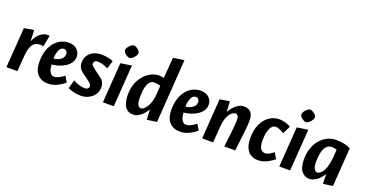

<svg xmlns="http://www.w3.org/2000/svg" viewBox="-36 -1351 3817 2010"><g transform="rotate(20 1872.5 -346.5)"><path d="M38.9 0 71.1 -446.9 179.2 -464.9 184.2 -340.7Q213 -407.4 252.7 -436.1Q292.4 -464.9 327.9 -464.9Q339.5 -464.9 345 -464.1Q350.6 -463.3 352.1 -462.7L327.6 -336.9Q320.9 -340 310.4 -341.1Q300 -342.2 293.3 -342.2Q273 -342.2 254 -336.2Q234.9 -330.2 218.9 -313.9Q202.8 -297.6 191.5 -266.7Q180.2 -235.7 175.8 -185.9L161.2 0Z M505.1 13.8Q432.5 13.8 388.2 -32.6Q344 -79.1 344 -173.3Q344 -248.9 363.6 -303.9Q383.3 -358.9 415.5 -394.6Q447.7 -430.4 487.2 -447.6Q526.6 -464.9 565.2 -464.9Q627.2 -464.9 660.6 -431.9Q694 -398.9 694 -353.1Q694 -318.3 675.9 -289.7Q657.8 -261.2 626.6 -239.8Q595.5 -218.4 556 -205.2Q516.4 -191.9 473.6 -187.7Q474.8 -167.6 478.7 -147.9Q482.6 -128.1 490.8 -111.9Q499 -95.7 511 -86Q523 -76.3 540 -76.3Q563.6 -76.3 592 -89.8Q620.4 -103.4 650 -127.8L687.4 -63.9Q664 -44.4 635.5 -26.5Q607 -8.5 574.2 2.6Q541.3 13.8 505.1 13.8ZM470.2 -253.3Q521 -258.1 550.9 -282Q580.9 -305.9 580.9 -340.3Q580.9 -359.8 570.3 -373Q559.7 -386.2 542.2 -386.2Q531.5 -386.2 520 -381.6Q508.6 -376.9 498.5 -363.2Q488.4 -349.4 480.8 -323.2Q473.1 -296.9 470.2 -253.3Z M868.7 14.9Q825.7 14.9 788 4.7Q750.3 -5.4 726.5 -16.7L753.5 -113Q789.9 -91.8 824.3 -82.3Q858.7 -72.8 887 -72.8Q904.3 -72.8 916.6 -83.3Q928.8 -93.9 928.8 -110Q928.8 -122.5 919 -134.7Q909.2 -146.9 885 -164.8L830.3 -204.2Q795.7 -227 778.7 -253.3Q761.7 -279.6 761.7 -313.8Q761.7 -360.7 783.7 -394.4Q805.8 -428.1 843.8 -446.5Q881.9 -464.9 930.1 -464.9Q958.8 -464.9 984.8 -460.8Q1010.8 -456.7 1031.4 -450.9Q1052 -445 1062.8 -438.9L1035.4 -349Q1019.1 -357.8 999.1 -365.5Q979.1 -373.1 958.1 -377.6Q937.1 -382.1 916.9 -382.1Q895.8 -382.1 885.7 -371.2Q875.6 -360.4 875.6 -344.1Q875.6 -332.4 888 -320.1Q900.4 -307.7 924.9 -289.1L973.9 -252.6Q1009.3 -230.6 1027.3 -205.6Q1045.4 -180.6 1045.4 -138.2Q1045.4 -107.1 1032.5 -79.2Q1019.6 -51.3 996.2 -30.3Q972.8 -9.4 940.4 2.7Q907.9 14.9 868.7 14.9Z M1113.9 0 1145.9 -446.9 1268.2 -464.9 1235.2 0ZM1215.7 -531.2Q1203.8 -531.2 1186.7 -540.7Q1169.5 -550.2 1156.8 -564.8Q1144.1 -579.5 1144.1 -592.9Q1144.1 -606.7 1156.4 -625.2Q1168.7 -643.7 1185.8 -657.3Q1202.8 -670.9 1217 -670.9Q1229.4 -670.9 1246.5 -661.2Q1263.6 -651.5 1276.4 -637.1Q1289.1 -622.7 1289.1 -607.9Q1289.1 -595.4 1276.7 -576.9Q1264.4 -558.4 1247.3 -544.8Q1230.3 -531.2 1215.7 -531.2Z M1454.7 13.3Q1424.3 13.3 1401.2 2Q1378.1 -9.3 1362.9 -31.5Q1347.6 -53.7 1339.7 -87.2Q1331.8 -120.7 1331.8 -165.3Q1331.8 -224.3 1346.6 -271.9Q1361.5 -319.6 1386.2 -355.6Q1411 -391.7 1442 -416Q1473.1 -440.3 1505.5 -452.6Q1537.9 -464.9 1568 -464.9Q1583.3 -464.9 1596.3 -463.5Q1609.2 -462.1 1625.9 -455.9L1643.8 -688.6L1765.6 -706.6L1717.1 0L1607 14.9L1602.7 -98.2Q1570.5 -44.6 1532.3 -15.7Q1494.1 13.3 1454.7 13.3ZM1508.6 -76Q1521.5 -76 1537.8 -88.2Q1554.1 -100.4 1570.6 -125.2Q1587.1 -150.1 1598.9 -187.9Q1610.7 -225.7 1613.6 -277.4L1619.1 -367.6Q1604.6 -372 1584.8 -375.5Q1565.1 -379.1 1547 -379.1Q1520.1 -379.1 1500.3 -356.7Q1480.5 -334.4 1470.4 -290.6Q1460.4 -246.9 1460.4 -182.1Q1460.4 -121.2 1474.2 -98.6Q1488.1 -76 1508.6 -76Z M1975.1 13.8Q1902.5 13.8 1858.2 -32.6Q1814 -79.1 1814 -173.3Q1814 -248.9 1833.6 -303.9Q1853.3 -358.9 1885.5 -394.6Q1917.7 -430.4 1957.2 -447.6Q1996.6 -464.9 2035.2 -464.9Q2097.2 -464.9 2130.6 -431.9Q2164 -398.9 2164 -353.1Q2164 -318.3 2145.9 -289.7Q2127.8 -261.2 2096.6 -239.8Q2065.5 -218.4 2026 -205.2Q1986.4 -191.9 1943.6 -187.7Q1944.8 -167.6 1948.7 -147.9Q1952.6 -128.1 1960.8 -111.9Q1969 -95.7 1981 -86Q1993 -76.3 2010 -76.3Q2033.6 -76.3 2062 -89.8Q2090.4 -103.4 2120 -127.8L2157.4 -63.9Q2134 -44.4 2105.5 -26.5Q2077 -8.5 2044.2 2.6Q2011.3 13.8 1975.1 13.8ZM1940.2 -253.3Q1991 -258.1 2020.9 -282Q2050.9 -305.9 2050.9 -340.3Q2050.9 -359.8 2040.3 -373Q2029.7 -386.2 2012.2 -386.2Q2001.5 -386.2 1990 -381.6Q1978.6 -376.9 1968.5 -363.2Q1958.4 -349.4 1950.8 -323.2Q1943.1 -296.9 1940.2 -253.3Z M2219.9 0 2250.9 -446.9 2360.2 -464.9 2365.8 -348Q2400.8 -406.5 2440.4 -435.7Q2480 -464.9 2518 -464.9Q2568.6 -464.9 2595.7 -435.3Q2622.7 -405.7 2622.7 -341.1Q2622.7 -317.1 2619.7 -280.7Q2616.6 -244.2 2611.8 -202Q2607 -159.8 2602 -119.4Q2597 -78.9 2593.2 -47Q2589.4 -15 2588 0H2466.1Q2467.7 -14 2471.2 -43.7Q2474.7 -73.3 2479.3 -110Q2483.8 -146.6 2487.6 -183.7Q2491.3 -220.8 2494.1 -251.7Q2496.9 -282.5 2496.9 -298.9Q2496.9 -335.3 2487.2 -350.1Q2477.6 -364.8 2457.9 -364.8Q2447.6 -364.8 2432.9 -357.4Q2418.2 -350 2402.2 -330.7Q2386.3 -311.4 2373.6 -276.4Q2360.8 -241.4 2355.5 -186.7L2342.2 0Z M2844 14.9Q2803.3 14.9 2768.8 -3.4Q2734.3 -21.6 2713.1 -64.3Q2691.9 -107 2691.9 -178.1Q2691.9 -271.7 2722.9 -335.6Q2753.9 -399.5 2804.1 -432.2Q2854.4 -464.9 2912.3 -464.9Q2935.3 -464.9 2960.1 -459.5Q2985 -454.1 3006.9 -445.8Q3028.8 -437.5 3040.2 -428.7L2997.8 -341.2Q2985.9 -349 2970.5 -357.2Q2955.1 -365.4 2937.6 -371.8Q2920.1 -378.1 2901.9 -378.1Q2884.4 -378.1 2870.8 -367.3Q2857.2 -356.5 2847.4 -338.1Q2837.6 -319.7 2831.5 -295.9Q2825.4 -272.2 2822.7 -246.1Q2820 -220 2820 -194Q2820 -152.9 2829 -127.6Q2838 -102.2 2853.8 -90.7Q2869.5 -79.1 2888.7 -79.1Q2913.2 -79.1 2937.3 -92.5Q2961.3 -105.8 2983.5 -124.5L3021.5 -59.3Q2996.7 -39.4 2968.5 -22.4Q2940.3 -5.4 2909.7 4.7Q2879 14.9 2844 14.9Z M3078.9 0 3110.9 -446.9 3233.2 -464.9 3200.2 0ZM3180.7 -531.2Q3168.8 -531.2 3151.7 -540.7Q3134.5 -550.2 3121.8 -564.8Q3109.1 -579.5 3109.1 -592.9Q3109.1 -606.7 3121.4 -625.2Q3133.7 -643.7 3150.8 -657.3Q3167.8 -670.9 3182 -670.9Q3194.4 -670.9 3211.5 -661.2Q3228.6 -651.5 3241.4 -637.1Q3254.1 -622.7 3254.1 -607.9Q3254.1 -595.4 3241.7 -576.9Q3229.4 -558.4 3212.3 -544.8Q3195.3 -531.2 3180.7 -531.2Z M3416 14.9Q3365.3 14.9 3330.6 -26.6Q3295.8 -68 3295.8 -164Q3295.8 -226.9 3314.1 -281.6Q3332.4 -336.2 3366.1 -377.1Q3399.9 -418.1 3445.4 -441.5Q3490.9 -464.9 3544.9 -464.9Q3595.8 -464.9 3637.8 -455.7Q3679.8 -446.6 3707.1 -431L3677.1 0L3571.1 14.9L3567.3 -94.4Q3547.5 -59.9 3522.1 -35.2Q3496.7 -10.6 3469.8 2.1Q3442.9 14.9 3416 14.9ZM3472.9 -76Q3488.6 -76 3509.4 -92.7Q3530.2 -109.3 3548.9 -152.1Q3567.5 -194.8 3575.9 -271.9L3582.8 -369.9Q3573.1 -374.2 3557.5 -377.1Q3541.8 -380 3527.8 -380Q3506.5 -380 3487.7 -369.7Q3469 -359.4 3454.6 -335.9Q3440.3 -312.5 3432.1 -272.3Q3424 -232.2 3424 -173Q3424 -137.8 3431.2 -116.4Q3438.5 -95.1 3449.5 -85.5Q3460.6 -76 3472.9 -76Z"/></g></svg>

Font: Ancizar Sans Thin
Style: Italic
Weight: 100
Italic angle: -4°
Designer: Cesar Puertas, Viviana Monsalve, Julian Moncada, Julian Prieto, Jose Castro, Mariel Hernandez, Felipe Aragon, Sara Alarc
Version: Version 8.100